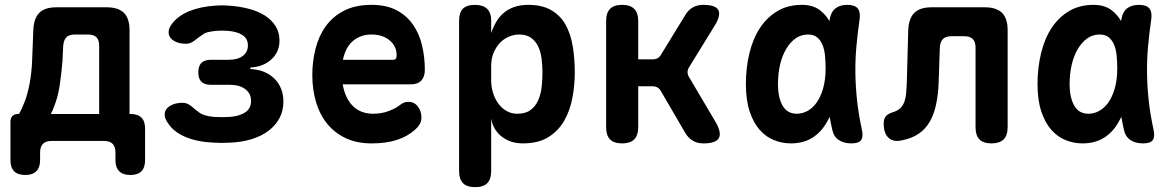

<svg xmlns="http://www.w3.org/2000/svg" viewBox="-20 -580 4840 790"><path d="M84 140Q53 140 38 124.5Q23 109 23 79V-78Q23 -94 31 -102.5Q39 -111 56 -111H58Q69 -129 81.5 -161.5Q94 -194 102 -237Q110 -280 112 -327L117 -456Q119 -504 141.5 -527Q164 -550 212 -550H419Q467 -550 490 -527Q513 -504 513 -456V-111H517Q547 -111 562 -96Q577 -81 577 -51V79Q577 109 562 124.5Q547 140 516 140Q486 140 470.5 124.5Q455 109 455 79V47Q455 24 443.5 12Q432 0 408 0H192Q168 0 156.5 12Q145 24 145 47V79Q145 109 129.5 124.5Q114 140 84 140ZM388 -391Q388 -416 376.5 -427Q365 -438 341 -438H288Q264 -438 253 -426.5Q242 -415 240 -391L237 -328Q233 -281 227 -238Q221 -195 210 -162Q199 -129 189 -111H388Z M687 -481Q712 -515 758.5 -534Q805 -553 868 -557Q881 -558 893.5 -558Q906 -558 918 -557Q966 -554 1005 -543.5Q1044 -533 1071.5 -515Q1099 -497 1114.5 -471.5Q1130 -446 1130 -413Q1130 -366 1096.5 -335.5Q1063 -305 1010 -302V-296Q1072 -293 1109 -256.5Q1146 -220 1146 -162Q1146 -124 1130 -94Q1114 -64 1085 -42Q1056 -20 1015.5 -7.5Q975 5 926 7Q910 8 893 8Q876 8 860 7Q792 4 743 -16.5Q694 -37 670 -75Q658 -92 657.5 -106.5Q657 -121 665.5 -132Q674 -143 691 -150Q708 -157 731 -157Q742 -157 750 -153.5Q758 -150 765 -145Q772 -140 779.5 -133Q787 -126 795 -121Q806 -111 822 -106Q838 -101 860 -99Q876 -98 893 -98Q910 -98 926 -99Q966 -102 989.5 -118Q1013 -134 1013 -165Q1013 -195 989.5 -213Q966 -231 926 -231H848Q822 -231 809 -243.5Q796 -256 796 -282Q796 -309 809 -321.5Q822 -334 848 -334H921Q958 -334 979 -350Q1000 -366 1000 -393Q1000 -421 978 -435.5Q956 -450 918 -453Q906 -454 893.5 -454Q881 -454 868 -453Q849 -451 835 -447.5Q821 -444 812 -436Q802 -430 794.5 -424Q787 -418 779.5 -412.5Q772 -407 764 -403.5Q756 -400 746 -400Q722 -400 705.5 -407Q689 -414 681 -425Q673 -436 674 -451Q675 -466 687 -481Z M1660 -161Q1685 -161 1699.5 -141.5Q1714 -122 1714 -97Q1714 -83 1708 -71Q1702 -59 1685 -44Q1670 -31 1652 -21Q1634 -11 1612 -4Q1590 3 1564.5 6.5Q1539 10 1509 10Q1448 10 1402.5 -11.5Q1357 -33 1326.5 -70.5Q1296 -108 1280.5 -159.5Q1265 -211 1265 -271Q1265 -326 1278 -378.5Q1291 -431 1320 -471.5Q1349 -512 1395.5 -536Q1442 -560 1509 -560Q1570 -560 1611.5 -538Q1653 -516 1679 -479Q1705 -442 1716.5 -393.5Q1728 -345 1728 -293Q1728 -264 1713.5 -248.5Q1699 -233 1671 -233H1390Q1396 -200 1408 -177Q1420 -154 1436.5 -139.5Q1453 -125 1473 -118.5Q1493 -112 1515 -112Q1551 -112 1580.5 -123.5Q1610 -135 1623 -146Q1633 -154 1641.5 -157.5Q1650 -161 1660 -161ZM1391 -334H1599Q1605 -334 1608.5 -338Q1612 -342 1612 -354Q1612 -370 1605.5 -385Q1599 -400 1585.5 -412Q1572 -424 1553 -431Q1534 -438 1509 -438Q1484 -438 1464.5 -430.5Q1445 -423 1430 -409.5Q1415 -396 1405.5 -377Q1396 -358 1391 -334Z M1934 -560Q1967 -560 1984 -544Q2001 -528 2001 -495V-444Q2009 -468 2021.5 -489.5Q2034 -511 2052 -526.5Q2070 -542 2095 -551Q2120 -560 2154 -560Q2211 -560 2248.5 -538Q2286 -516 2307 -478.5Q2328 -441 2336.5 -390Q2345 -339 2345 -281Q2345 -231 2335.5 -179Q2326 -127 2302.5 -85Q2279 -43 2237.5 -16.5Q2196 10 2131 10Q2081 10 2045 -17.5Q2009 -45 2001 -92V124Q2001 157 1985 173.5Q1969 190 1935 190Q1901 190 1885 173.5Q1869 157 1869 124V-495Q1869 -528 1884.5 -544Q1900 -560 1934 -560ZM2117 -438Q2094 -438 2072.5 -428.5Q2051 -419 2035.5 -402Q2020 -385 2010.5 -361.5Q2001 -338 2001 -310V-249Q2001 -223 2008.5 -198.5Q2016 -174 2030 -154.5Q2044 -135 2064 -123.5Q2084 -112 2108 -112Q2142 -112 2162.5 -127Q2183 -142 2194 -166.5Q2205 -191 2208.5 -221Q2212 -251 2212 -280Q2212 -309 2208.5 -337.5Q2205 -366 2194.5 -388.5Q2184 -411 2165 -424.5Q2146 -438 2117 -438Z M2540 10Q2506 10 2490 -6.5Q2474 -23 2474 -56V-494Q2474 -527 2490 -543.5Q2506 -560 2540 -560Q2573 -560 2589.5 -543.5Q2606 -527 2606 -494V-336H2666Q2678 -336 2686.5 -341Q2695 -346 2701 -357L2799 -517Q2812 -539 2830.5 -549.5Q2849 -560 2873 -560Q2924 -560 2935.5 -539Q2947 -518 2921 -475L2815 -303Q2809 -293 2809 -283Q2809 -273 2815 -263L2925 -77Q2950 -33 2937.5 -11.5Q2925 10 2874 10Q2849 10 2830.5 -1Q2812 -12 2799 -34L2700 -204Q2695 -214 2686 -219.5Q2677 -225 2665 -225H2606V-56Q2606 -23 2589.5 -6.5Q2573 10 2540 10Z M3234 10Q3198 10 3164.5 -3.5Q3131 -17 3105.5 -46Q3080 -75 3064.5 -121.5Q3049 -168 3049 -234Q3049 -301 3063.5 -361Q3078 -421 3107 -465Q3136 -509 3179 -534.5Q3222 -560 3279 -560Q3326 -560 3355 -537Q3378 -519 3393 -493Q3394 -497 3394 -501Q3399 -531 3417.5 -545.5Q3436 -560 3466 -560Q3497 -560 3509 -545.5Q3521 -531 3517 -501Q3509 -446 3504 -392Q3499 -338 3499.5 -283.5Q3500 -229 3506 -171Q3512 -113 3526 -48Q3533 -18 3523.5 -4Q3514 10 3483 10Q3452 10 3431 -4Q3410 -18 3404 -48Q3398 -74 3394 -99Q3389 -89 3383 -79Q3360 -37 3323 -13.5Q3286 10 3234 10ZM3259 -112Q3281 -112 3302.5 -123.5Q3324 -135 3340.5 -158.5Q3357 -182 3367 -217Q3377 -252 3377 -299Q3377 -326 3374.5 -351.5Q3372 -377 3364 -396Q3356 -415 3342 -426.5Q3328 -438 3305 -438Q3276 -438 3253.5 -422Q3231 -406 3214.5 -378Q3198 -350 3189.5 -313Q3181 -276 3181 -234Q3181 -179 3200 -145.5Q3219 -112 3259 -112Z M3717 -456Q3719 -504 3742 -527Q3765 -550 3813 -550H4032Q4080 -550 4103 -527Q4126 -504 4126 -456V-56Q4126 -23 4109.5 -6.5Q4093 10 4060 10Q4026 10 4010 -6.5Q3994 -23 3994 -56V-384Q3994 -408 3982.5 -419.5Q3971 -431 3947 -431H3895Q3871 -431 3859.5 -419Q3848 -407 3847 -384L3842 -237Q3840 -189 3831.5 -149.5Q3823 -110 3806 -80Q3789 -50 3761 -30.5Q3733 -11 3693 -3Q3657 6 3636.5 -12.5Q3616 -31 3616 -72Q3616 -92 3625.5 -102.5Q3635 -113 3659 -120Q3676 -126 3686 -136.5Q3696 -147 3701.5 -162.5Q3707 -178 3708.5 -197Q3710 -216 3711 -237Z M4434 10Q4398 10 4364.5 -3.5Q4331 -17 4305.5 -46Q4280 -75 4264.5 -121.5Q4249 -168 4249 -234Q4249 -301 4263.5 -361Q4278 -421 4307 -465Q4336 -509 4379 -534.5Q4422 -560 4479 -560Q4526 -560 4555 -537Q4578 -519 4593 -493Q4594 -497 4594 -501Q4599 -531 4617.5 -545.5Q4636 -560 4666 -560Q4697 -560 4709 -545.5Q4721 -531 4717 -501Q4709 -446 4704 -392Q4699 -338 4699.5 -283.5Q4700 -229 4706 -171Q4712 -113 4726 -48Q4733 -18 4723.5 -4Q4714 10 4683 10Q4652 10 4631 -4Q4610 -18 4604 -48Q4598 -74 4594 -99Q4589 -89 4583 -79Q4560 -37 4523 -13.5Q4486 10 4434 10ZM4459 -112Q4481 -112 4502.5 -123.5Q4524 -135 4540.5 -158.5Q4557 -182 4567 -217Q4577 -252 4577 -299Q4577 -326 4574.5 -351.5Q4572 -377 4564 -396Q4556 -415 4542 -426.5Q4528 -438 4505 -438Q4476 -438 4453.5 -422Q4431 -406 4414.5 -378Q4398 -350 4389.5 -313Q4381 -276 4381 -234Q4381 -179 4400 -145.5Q4419 -112 4459 -112Z"/></svg>

Font: Maple Mono NL
Style: Bold
Weight: 700
Monospace: yes
Designer: subframe7536
Version: Version 7.000